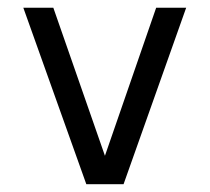

<svg xmlns="http://www.w3.org/2000/svg" viewBox="-20 -474 540 494"><path d="M40 -454.1H117.2L250 -73.2L381.8 -454.1H459L297.9 0H202.1Z"/></svg>

Font: BabelStone Flags
Style: Regular
Weight: 400
Designer: Andrew West
Foundry: BabelStone
Version: Version 4.12